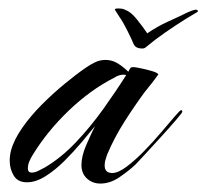

<svg xmlns="http://www.w3.org/2000/svg" viewBox="-20 -431 489 455"><path d="M218 4Q199 4 186 -8Q173 -20 173 -40Q173 -61 184.5 -87.5Q196 -114 205 -132Q193 -117 174 -94.5Q155 -72 133 -50Q111 -28 88 -13.5Q65 1 44 1Q22 1 12.5 -15Q3 -31 3 -50Q3 -62 6 -74Q13 -100 33 -128.5Q53 -157 79.5 -183.5Q106 -210 134 -233Q162 -256 184 -271Q194 -278 205.5 -283.5Q217 -289 230 -289Q246 -289 259.5 -280.5Q273 -272 284 -261Q287 -266 288.5 -269Q290 -272 296 -272Q300 -272 314.5 -269Q329 -266 342 -262Q355 -258 355 -254Q355 -253 354 -253Q347 -243 339 -233Q331 -223 323 -213Q298 -179 274.5 -142Q251 -105 234 -65Q232 -59 230 -52.5Q228 -46 228 -39Q228 -21 246 -21Q260 -21 280 -36Q300 -51 321.5 -73Q343 -95 362 -117.5Q381 -140 394 -155Q407 -170 409 -170Q412 -170 412 -166Q412 -164 397 -146.5Q382 -129 361 -106Q340 -83 323 -64.5Q306 -46 301 -41Q285 -26 263 -11Q241 4 218 4ZM55 -22Q63 -22 71.5 -26.5Q80 -31 86 -34Q125 -57 160 -94Q195 -131 225 -173Q255 -215 279 -253Q277 -254 272 -254Q262 -254 251 -247Q194 -218 142.5 -168.5Q91 -119 57 -63Q53 -57 49.5 -48.5Q46 -40 46 -32Q46 -22 55 -22ZM317 -316Q302 -316 297 -326Q292 -338 281.5 -359Q271 -380 263 -391Q260 -396 256 -402Q252 -408 252 -409Q254 -411 259 -411Q263 -411 268 -410.5Q273 -410 278 -407Q290 -403 304.5 -385Q319 -367 329 -352Q352 -368 378.5 -380Q405 -392 419 -399Q427 -403 434 -405.5Q441 -408 444 -408Q449 -408 449 -404Q449 -403 440 -398Q431 -393 420 -386Q396 -371 371.5 -354Q347 -337 328 -321Q323 -316 317 -316Z"/></svg>

Font: Caramel
Style: Regular
Weight: 400
Designer: Robert E. Leuschke
Foundry: Robert E. Leuschke
Version: Version 1.010